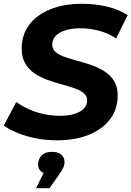

<svg xmlns="http://www.w3.org/2000/svg" viewBox="-28 -732 697 1018"><path d="M273 12Q216 12 162.5 1.5Q109 -9 65.5 -27Q22 -45 -8 -66L58 -191Q91 -168 128.5 -151.5Q166 -135 207 -126.5Q248 -118 289 -118Q334 -118 366.5 -128Q399 -138 416.5 -156Q434 -174 434 -200Q434 -224 415 -239Q396 -254 365.5 -264.5Q335 -275 298 -285Q261 -295 223.5 -308.5Q186 -322 155.5 -342.5Q125 -363 106 -395Q87 -427 87 -475Q87 -547 126.5 -600Q166 -653 238 -682.5Q310 -712 407 -712Q478 -712 541 -696.5Q604 -681 649 -652L588 -528Q548 -555 499 -568.5Q450 -582 398 -582Q351 -582 317.5 -571Q284 -560 266.5 -540.5Q249 -521 249 -496Q249 -471 267.5 -455.5Q286 -440 317 -429.5Q348 -419 385 -409Q422 -399 459 -386Q496 -373 527 -353Q558 -333 577 -302.5Q596 -272 596 -226Q596 -154 556 -100.5Q516 -47 443.5 -17.5Q371 12 273 12ZM163 266 227 138 237 191Q206 191 190 177Q174 163 174 141Q174 112 192.5 92.5Q211 73 247 73Q281 73 297.5 88.5Q314 104 314 126Q314 142 307.5 157Q301 172 283 197L234 266Z"/></svg>

Font: MOST Montserrat
Style: Bold Italic
Weight: 700
Italic angle: -11.3°
Designer: Julieta Ulanovsky
Foundry: Julieta Ulanovsky
Version: Version 8.000;March 11, 2024;FontCreator 15.0.0.2926 64-bit